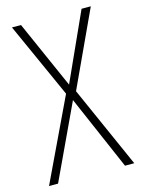

<svg xmlns="http://www.w3.org/2000/svg" viewBox="-110 -778 619 842"><g transform="rotate(-15 199.5 -357.0)"><path d="M393 0 228 -371 387 -714H345L206 -407L70 -714H29L183 -372L6 0H47L205 -337L351 0Z"/></g></svg>

Font: Noto Sans Myanmar Condensed ExtraLight
Style: Regular
Weight: 200
Width: 3
Designer: Monotype Design Team
Foundry: Monotype Imaging Inc.
Version: Version 2.107